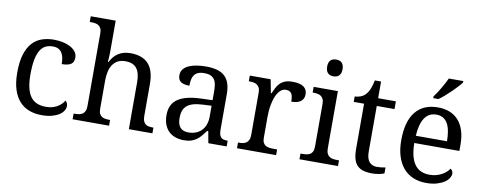

<svg xmlns="http://www.w3.org/2000/svg" viewBox="-65 -1076 3498 1395"><g transform="rotate(10 1684.0 -378.0)"><path d="M283.2 9.8Q233.4 9.8 191.4 -5.6Q149.4 -21 119.1 -54.2Q88.9 -87.4 72 -139.4Q55.2 -191.4 55.2 -265.1Q55.2 -345.2 72 -399.2Q88.9 -453.1 118.9 -485.8Q148.9 -518.6 189.7 -532.2Q230.5 -545.9 277.8 -545.9Q309.1 -545.9 340.1 -539.8Q371.1 -533.7 396 -521Q420.9 -508.3 436.5 -489Q452.1 -469.7 452.1 -443.8Q452.1 -409.2 429.7 -395Q407.2 -380.9 362.8 -380.9Q362.8 -404.3 358.9 -425.3Q355 -446.3 345.5 -462.2Q335.9 -478 319.6 -487.1Q303.2 -496.1 277.8 -496.1Q249 -496.1 225.8 -485.4Q202.6 -474.6 186 -448.2Q169.4 -421.9 160.6 -377.4Q151.9 -333 151.9 -266.1Q151.9 -159.7 187.3 -107.4Q222.7 -55.2 303.2 -55.2Q349.6 -55.2 384.3 -74.7Q418.9 -94.2 436 -125Q443.4 -119.1 448.2 -109.4Q453.1 -99.6 453.1 -85.9Q453.1 -68.8 442.4 -51.8Q431.6 -34.7 410.4 -21Q389.2 -7.3 357.4 1.2Q325.7 9.8 283.2 9.8Z M779.3 -42V0H510.3V-42H518.1Q535.2 -42 550 -44.4Q564.9 -46.9 575.9 -54.4Q586.9 -62 593.5 -76.2Q600.1 -90.3 600.1 -113.8V-649.9Q600.1 -671.9 593.5 -685.3Q586.9 -698.7 575.7 -706.1Q564.5 -713.4 549.6 -715.6Q534.7 -717.8 518.1 -717.8H510.3V-759.8H694.3V-540Q694.3 -526.4 693.8 -511.5Q693.4 -496.6 692.4 -483.9Q691.4 -469.2 690.4 -455.1H695.3Q740.2 -545.9 842.3 -545.9Q884.8 -545.9 917.7 -534.4Q950.7 -522.9 973.1 -499.3Q995.6 -475.6 1007.3 -438.5Q1019 -401.4 1019 -350.1V-113.8Q1019 -90.3 1024.9 -76.2Q1030.8 -62 1041 -54.4Q1051.3 -46.9 1065.4 -44.4Q1079.6 -42 1096.2 -42H1099.1V0H925.3V-345.2Q925.3 -377.9 919.4 -403.3Q913.6 -428.7 900.6 -446.3Q887.7 -463.9 866.7 -472.9Q845.7 -481.9 815.4 -481.9Q784.2 -481.9 761.5 -470.5Q738.8 -459 723.9 -437.7Q709 -416.5 701.7 -386.5Q694.3 -356.4 694.3 -319.8V-108.9Q694.3 -86.9 700.9 -73.5Q707.5 -60.1 718.8 -53.2Q730 -46.4 744.9 -44.2Q759.8 -42 776.4 -42Z M1273.9 -145Q1273.9 -98.1 1293.7 -75Q1313.5 -51.8 1355 -51.8Q1385.3 -51.8 1409.9 -61.5Q1434.6 -71.3 1451.9 -89.4Q1469.2 -107.4 1478.5 -133.3Q1487.8 -159.2 1487.8 -190.9V-272L1423.8 -269Q1381.3 -267.1 1352.8 -258.5Q1324.2 -250 1306.6 -234.6Q1289.1 -219.2 1281.5 -196.8Q1273.9 -174.3 1273.9 -145ZM1395 -496.1Q1366.2 -496.1 1348.4 -488Q1330.6 -480 1320.6 -465.3Q1310.5 -450.7 1307.1 -430.7Q1303.7 -410.6 1303.7 -387.2Q1262.2 -387.2 1240.5 -401.4Q1218.8 -415.5 1218.8 -450.2Q1218.8 -476.1 1232.9 -494.1Q1247.1 -512.2 1271.7 -523.7Q1296.4 -535.2 1329.1 -540.5Q1361.8 -545.9 1398.9 -545.9Q1444.8 -545.9 1479 -536.9Q1513.2 -527.8 1536.1 -507.3Q1559.1 -486.8 1570.6 -453.9Q1582 -420.9 1582 -373V-113.8Q1582 -92.8 1585.4 -79.1Q1588.9 -65.4 1596.2 -57.1Q1603.5 -48.8 1615.5 -45.4Q1627.4 -42 1644 -42H1647V0H1511.7L1496.1 -85.9H1487.8Q1472.2 -64.9 1457.5 -47.4Q1442.9 -29.8 1425.3 -17.1Q1407.7 -4.4 1385.5 2.7Q1363.3 9.8 1332 9.8Q1298.8 9.8 1270.3 0.2Q1241.7 -9.3 1220.9 -29.1Q1200.2 -48.8 1188.5 -78.9Q1176.8 -108.9 1176.8 -149.9Q1176.8 -229.5 1233.4 -268.1Q1290 -306.6 1404.8 -310.1L1487.8 -313V-373Q1487.8 -399.9 1484.9 -422.6Q1481.9 -445.3 1472.2 -461.7Q1462.4 -478 1444.1 -487.1Q1425.8 -496.1 1395 -496.1Z M2011.7 0H1723.1V-42H1726.1Q1743.2 -42 1758.1 -44.4Q1772.9 -46.9 1783.9 -54.4Q1794.9 -62 1801.5 -76.2Q1808.1 -90.3 1808.1 -113.8V-425.8Q1808.1 -447.8 1801.5 -461.2Q1794.9 -474.6 1783.7 -481.9Q1772.5 -489.3 1757.6 -491.7Q1742.7 -494.1 1726.1 -494.1H1723.1V-536.1H1877L1896 -437H1900.9Q1910.6 -459.5 1920.9 -479.2Q1931.2 -499 1946 -513.9Q1960.9 -528.8 1982.9 -537.4Q2004.9 -545.9 2038.1 -545.9Q2092.8 -545.9 2119.4 -526.9Q2146 -507.8 2146 -473.1Q2146 -457.5 2140.9 -444.3Q2135.7 -431.2 2124.5 -421.6Q2113.3 -412.1 2095.7 -407Q2078.1 -401.9 2052.7 -401.9Q2052.7 -443.4 2041 -461.7Q2029.3 -480 2000 -480Q1981.4 -480 1966.8 -469.5Q1952.1 -459 1941.2 -441.7Q1930.2 -424.3 1922.6 -401.9Q1915 -379.4 1910.4 -355.7Q1905.8 -332 1903.8 -308.6Q1901.9 -285.2 1901.9 -266.1V-108.9Q1901.9 -86.9 1908.4 -73.5Q1915 -60.1 1926.3 -53.2Q1937.5 -46.4 1952.4 -44.2Q1967.3 -42 1983.9 -42H2011.7Z M2197.3 -42Q2213.9 -42 2228.8 -44.2Q2243.7 -46.4 2254.9 -53.2Q2266.1 -60.1 2272.7 -73.5Q2279.3 -86.9 2279.3 -108.9V-425.8Q2279.3 -447.8 2272.7 -461.2Q2266.1 -474.6 2254.9 -481.9Q2243.7 -489.3 2228.8 -491.7Q2213.9 -494.1 2197.3 -494.1H2194.3V-536.1H2373V-113.8Q2373 -90.3 2379.6 -76.2Q2386.2 -62 2397.2 -54.4Q2408.2 -46.9 2423.3 -44.4Q2438.5 -42 2455.1 -42H2468.3V0H2184.1V-42ZM2265.1 -698.2Q2265.1 -715.8 2269.5 -727.5Q2273.9 -739.3 2281.7 -746.6Q2289.6 -753.9 2299.8 -756.8Q2310.1 -759.8 2322.3 -759.8Q2334 -759.8 2344.2 -756.8Q2354.5 -753.9 2362.1 -746.6Q2369.6 -739.3 2374.3 -727.5Q2378.9 -715.8 2378.9 -698.2Q2378.9 -680.7 2374.3 -668.9Q2369.6 -657.2 2362.1 -649.9Q2354.5 -642.6 2344.2 -639.4Q2334 -636.2 2322.3 -636.2Q2310.1 -636.2 2299.8 -639.4Q2289.6 -642.6 2281.7 -649.9Q2273.9 -657.2 2269.5 -668.9Q2265.1 -680.7 2265.1 -698.2Z M2746.1 -43Q2764.2 -43 2779.3 -44.9Q2794.4 -46.9 2810.1 -49.8V-5.9Q2803.7 -2.9 2793.5 0Q2783.2 2.9 2771.2 5.1Q2759.3 7.3 2746.1 8.5Q2732.9 9.8 2721.2 9.8Q2683.1 9.8 2655.8 1.7Q2628.4 -6.3 2610.8 -24.4Q2593.3 -42.5 2584.7 -72.3Q2576.2 -102.1 2576.2 -145V-479H2500V-519Q2518.1 -519 2539.8 -526.4Q2561.5 -533.7 2578.1 -550.8Q2595.2 -569.3 2605.7 -595Q2616.2 -620.6 2624 -659.2H2669.9V-536.1H2800.8V-479H2669.9V-142.1Q2669.9 -90.8 2690.7 -66.9Q2711.4 -43 2746.1 -43Z M3107.9 -492.2Q3052.2 -492.2 3022.2 -447Q2992.2 -401.9 2986.8 -314.9H3216.8Q3216.8 -354.5 3210.9 -387.2Q3205.1 -419.9 3192.4 -443.4Q3179.7 -466.8 3158.9 -479.5Q3138.2 -492.2 3107.9 -492.2ZM3120.1 9.8Q3065.9 9.8 3022.7 -8.5Q2979.5 -26.9 2949.7 -62Q2919.9 -97.2 2904.1 -148.2Q2888.2 -199.2 2888.2 -264.2Q2888.2 -404.3 2945.8 -475.1Q3003.4 -545.9 3109.9 -545.9Q3158.2 -545.9 3196.8 -530.8Q3235.4 -515.6 3262.2 -485.6Q3289.1 -455.6 3303.5 -410.9Q3317.9 -366.2 3317.9 -307.1V-261.2H2984.9Q2985.8 -206.5 2995.8 -167.2Q3005.9 -127.9 3024.7 -102.5Q3043.5 -77.1 3070.8 -65.2Q3098.1 -53.2 3133.8 -53.2Q3159.7 -53.2 3181.9 -59.1Q3204.1 -64.9 3222.2 -74.7Q3240.2 -84.5 3254.2 -96.9Q3268.1 -109.4 3276.9 -123Q3283.7 -120.1 3289.8 -110.8Q3295.9 -101.6 3295.9 -88.9Q3295.9 -73.7 3285.2 -56.4Q3274.4 -39.1 3252.4 -24.4Q3230.5 -9.8 3197.5 0Q3164.6 9.8 3120.1 9.8ZM3064 -619.1Q3075.2 -633.3 3087.2 -651.9Q3099.1 -670.4 3110.6 -690.2Q3122.1 -710 3132.6 -729.7Q3143.1 -749.5 3150.9 -766.1H3257.8V-755.9Q3248.5 -742.7 3230.5 -722.9Q3212.4 -703.1 3190.4 -681.6Q3168.5 -660.2 3145.3 -639.9Q3122.1 -619.6 3102.1 -606H3064Z"/></g></svg>

Font: Noto Serif
Style: Regular
Weight: 400
Designer: Monotype Design team
Foundry: Monotype Imaging Inc.
Version: Version 1.02